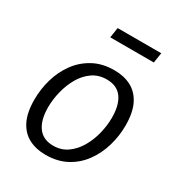

<svg xmlns="http://www.w3.org/2000/svg" viewBox="-175 -847 906 973"><g transform="rotate(30 278.0 -360.5)"><path d="M323.7 -537.1Q380.1 -537.1 422.2 -514.9Q464.4 -492.7 488.1 -445.4Q511.8 -398 511.8 -322.4Q511.8 -261 494.4 -201.8Q477.1 -142.7 442.4 -95Q407.8 -47.3 355.6 -19.2Q303.4 9 233.3 9Q178.3 9 135.8 -13Q93.3 -35 69.4 -82.5Q45.6 -130 45.6 -205.7Q45.6 -267.7 62.7 -326.5Q79.9 -385.4 114.6 -432.9Q149.3 -480.4 201.5 -508.7Q253.7 -537.1 323.7 -537.1ZM313 -477.5Q265.4 -477.5 229.9 -452.5Q194.5 -427.5 171.5 -387.2Q148.5 -346.9 136.9 -299.2Q125.2 -251.6 125.2 -207Q125.2 -132.4 155.2 -91.5Q185.1 -50.5 244.4 -50.5Q291.3 -50.5 326.4 -75.5Q361.6 -100.5 385.2 -141Q408.8 -181.5 420.5 -229.1Q432.1 -276.8 432.1 -322Q432.1 -396.9 402.7 -437.2Q373.2 -477.5 313 -477.5ZM485.1 -730.2 475.8 -670.9H220.9L229.9 -730.2Z"/></g></svg>

Font: Bitter Thin
Style: Italic
Weight: 100
Italic angle: -9°
Designer: Sol Matas, and Bitter project Authors
Foundry: Sol Matas
Version: Version 2.002